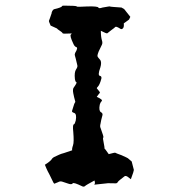

<svg xmlns="http://www.w3.org/2000/svg" viewBox="-20 -654 640 687"><path d="M292 -630.9C267.6 -629.9 255.9 -628.9 254.9 -630.9C253.9 -632.8 240.2 -633.8 211.9 -633.8H206.1C203.1 -633.8 202.1 -632.8 201.2 -630.9C200.2 -628.9 191.4 -625 173.8 -621.1C170.9 -620.1 168.9 -618.2 167 -614.3C165 -609.4 164.1 -607.4 165 -607.4C159.2 -590.8 156.2 -581.1 155.3 -580.1C154.3 -579.1 156.2 -573.2 161.1 -562.5L184.6 -551.8C183.6 -550.8 188.5 -547.9 198.2 -541C201.2 -539.1 203.1 -537.1 204.1 -535.2C204.1 -533.2 213.9 -533.2 233.4 -534.2C237.3 -535.2 237.3 -533.2 233.4 -530.3C230.5 -527.3 233.4 -516.6 242.2 -498C245.1 -491.2 248 -487.3 252.9 -485.4C257.8 -484.4 256.8 -477.5 249 -464.8C247.1 -460.9 247.1 -458 248 -455.1C249 -452.1 252 -441.4 256.8 -419.9C257.8 -416 255.9 -411.1 252 -405.3C248 -399.4 246.1 -387.7 248 -371.1C249 -365.2 250 -361.3 252.9 -360.4C255.9 -358.4 252 -352.5 243.2 -339.8C241.2 -336.9 240.2 -330.1 242.2 -320.3C244.1 -311.5 246.1 -300.8 249 -292C250 -289.1 249 -288.1 247.1 -285.2C245.1 -282.2 243.2 -273.4 238.3 -258.8C236.3 -254.9 238.3 -252 245.1 -250C252 -248 253.9 -238.3 251 -222.7C249 -214.8 247.1 -210 244.1 -209C241.2 -208 240.2 -199.2 242.2 -181.6C244.1 -158.2 244.1 -141.6 241.2 -133.8C238.3 -126 237.3 -119.1 238.3 -116.2C212.9 -107.4 200.2 -103.5 199.2 -103.5C198.2 -103.5 189.5 -99.6 172.9 -91.8C169.9 -89.8 167 -87.9 164.1 -83C161.1 -79.1 153.3 -72.3 140.6 -64.5C144.5 -55.7 147.5 -46.9 150.4 -42C153.3 -37.1 160.2 -23.4 170.9 -1C172.9 2 173.8 3.9 175.8 2.9C176.8 2 180.7 1 187.5 -2C192.4 -4.9 197.3 -5.9 203.1 -3.9C208 -2 214.8 0 223.6 2.9C232.4 5.9 237.3 5.9 240.2 2C243.2 -1 253.9 2.9 274.4 12.7C276.4 13.7 277.3 13.7 279.3 13.7C281.2 13.7 282.2 13.7 284.2 11.7C287.1 8.8 297.9 2.9 317.4 -7.8C318.4 -8.8 318.4 -6.8 319.3 -2.9C320.3 1 319.3 3.9 317.4 6.8C343.8 3.9 359.4 2 362.3 2C365.2 1 376 2 394.5 2C397.5 2 400.4 0 402.3 -3.9C404.3 -6.8 412.1 -12.7 425.8 -23.4C428.7 -25.4 433.6 -24.4 439.5 -19.5L448.2 -12.7C456.1 -33.2 459 -43.9 459 -45.9C459 -46.9 456.1 -57.6 451.2 -76.2L437.5 -87.9C436.5 -88.9 429.7 -91.8 415 -98.6C401.4 -103.5 393.6 -106.4 392.6 -107.4C391.6 -108.4 383.8 -106.4 369.1 -102.5C359.4 -116.2 354.5 -123 353.5 -123C354.5 -124 353.5 -130.9 350.6 -145.5C348.6 -155.3 347.7 -160.2 349.6 -162.1C351.6 -163.1 347.7 -173.8 339.8 -196.3C337.9 -199.2 337.9 -205.1 339.8 -211.9C340.8 -218.8 342.8 -228.5 346.7 -242.2C347.7 -247.1 345.7 -250 340.8 -252.9C335.9 -255.9 334 -264.6 336.9 -279.3C337.9 -283.2 339.8 -288.1 343.8 -292C347.7 -295.9 340.8 -300.8 326.2 -307.6C331.1 -314.5 335 -319.3 336.9 -321.3C338.9 -323.2 335 -328.1 328.1 -335.9C325.2 -337.9 326.2 -339.8 330.1 -343.8C334 -347.7 338.9 -357.4 342.8 -373C343.8 -378.9 341.8 -381.8 336.9 -382.8C332 -383.8 332 -393.6 338.9 -412.1C342.8 -424.8 342.8 -434.6 337.9 -440.4C333 -446.3 330.1 -449.2 330.1 -450.2C327.1 -453.1 329.1 -459 333 -469.7C337.9 -480.5 341.8 -488.3 344.7 -494.1C346.7 -498 346.7 -503.9 344.7 -509.8C342.8 -515.6 340.8 -526.4 340.8 -543.9C354.5 -537.1 362.3 -533.2 364.3 -535.2C366.2 -537.1 371.1 -541 377.9 -545.9C386.7 -551.8 390.6 -555.7 392.6 -557.6C394.5 -559.6 400.4 -557.6 411.1 -550.8C414.1 -548.8 417 -549.8 419.9 -552.7C422.9 -555.7 423.8 -561.5 422.9 -570.3L440.4 -583C441.4 -583 443.4 -586.9 446.3 -593.8C431.6 -612.3 424.8 -621.1 423.8 -622.1C422.9 -622.1 419.9 -624 415 -627C387.7 -628.9 374 -629.9 373 -630.9C373 -631.8 364.3 -629.9 346.7 -627C337.9 -624 333 -624 332 -627C331.1 -629.9 318.4 -631.8 292 -630.9Z"/></svg>

Font: Hermetico
Style: Regular
Weight: 400
Version: Version 1.0